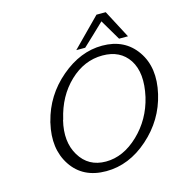

<svg xmlns="http://www.w3.org/2000/svg" viewBox="-129 -1012 1072 1144"><g transform="rotate(-15 407.0 -440.0)"><path d="M399 -725 570 -898H627L718 -725H663L588 -852L522 -789Q472 -741 454 -725ZM138 -347Q138 -351 140 -355Q178 -506 298.5 -608.5Q419 -711 554 -711Q693 -711 765.5 -606.5Q838 -502 802 -346Q767 -194 647 -88Q527 18 386 18Q243 18 172.5 -88Q102 -194 138 -347ZM217 -347Q217 -345 215 -343Q184 -216 237 -128Q291 -38 399 -38Q506 -38 600 -127.5Q694 -217 725 -348Q757 -491 703 -574Q650 -654 541 -654Q428 -654 338 -568.5Q248 -483 217 -347Z"/></g></svg>

Font: Coval
Style: ExtraLight Italic
Weight: 200
Foundry: Context Ltd
Version: Version 001.000